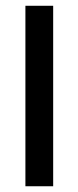

<svg xmlns="http://www.w3.org/2000/svg" viewBox="-20 -648 273 668"><path d="M68.4 0V-627.9H165V0Z"/></svg>

Font: Padauk Book
Style: Regular
Weight: 400
Designer: Debbi Hosken, Becca Hirsbrunner Spalinger
Foundry: SIL International
Version: Version 5.000